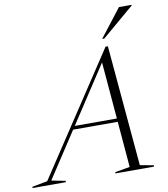

<svg xmlns="http://www.w3.org/2000/svg" viewBox="-178 -1018 963 1100"><g transform="rotate(-10 304.0 -467.5)"><path d="M549.5 -22.5 629.5 -7.5 627.5 0H402.5L405 -7.5L490.5 -22.5L468 -289H208.5L34.5 -23.5L116.5 -7.5L114.5 0H-79L-77 -7.5L11 -24L474 -725H487.5ZM221.5 -308.5H466.5L438.5 -639.5ZM462.5 -772 589 -935H663L662.5 -931.5L475 -772Z"/></g></svg>

Font: Newsreader 72pt Light
Style: Italic
Weight: 300
Italic angle: -17°
Designer: Hugues Gentile
Foundry: Production Type
Version: Version 1.003; ttfautohint (v1.8.3)